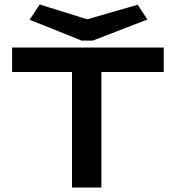

<svg xmlns="http://www.w3.org/2000/svg" viewBox="-20 -836 790 856"><path d="M301 0V-515H34V-624H710V-515H432V0ZM594 -815 637 -749 394 -655H344L112 -748L157 -816L369 -750Z"/></svg>

Font: Inconsolata ExtraExpanded ExtraBold
Style: Regular
Weight: 800
Width: 8
Monospace: yes
Designer: Raph Levien, Cyreal, Brenton Simpson
Foundry: Raph Levien, Cyreal, Google
Version: Version 3.001; ttfautohint (v1.8.2.53-6de2)